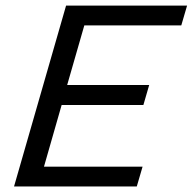

<svg xmlns="http://www.w3.org/2000/svg" viewBox="-20 -675 697 695"><path d="M219.2 -654.8H657.2L636.2 -583H285.2L223.1 -367.2H520L499 -294.9H203.1L139.2 -71.8H496.1L475.1 0H30.8Z"/></svg>

Font: IntelOne Mono
Style: Italic
Weight: 400
Italic angle: -16°
Designer: Fred Shallcrass
Foundry: Frere-Jones Type LLC
Version: Version 1.200;hotconv 1.1.0;makeotfexe 2.6.0;FJTRelease1.2